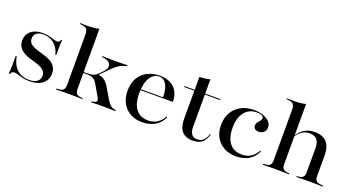

<svg xmlns="http://www.w3.org/2000/svg" viewBox="-45 -1154 3108 1689"><g transform="rotate(20 1509.0 -310.0)"><path d="M246 11.3Q208.1 11.3 180.6 4.4Q153.2 -2.4 133.9 -9.3Q114.5 -16.1 98.4 -16.1Q74.2 -16.1 62.9 10.5H54Q55.6 -8.9 56.9 -30.2Q58.1 -51.6 58.1 -81.9Q58.1 -112.1 58.1 -157.3H66.9Q81.5 -79 125.4 -38.7Q169.4 1.6 238.7 1.6Q287.9 1.6 314.1 -18.1Q340.3 -37.9 340.3 -74.2Q340.3 -108.9 310.1 -130.2Q279.8 -151.6 209.7 -170.2Q134.7 -189.5 100 -221.8Q65.3 -254 65.3 -303.2Q65.3 -360.5 105.2 -394Q145.2 -427.4 212.9 -427.4Q246.8 -427.4 273.8 -421Q300.8 -414.5 321.4 -407.7Q341.9 -400.8 356.5 -400.8Q366.9 -400.8 373.8 -406.5Q380.6 -412.1 385.5 -426.6H394.4Q392.7 -408.9 391.9 -389.9Q391.1 -371 390.7 -346Q390.3 -321 391.1 -285.5H382.3Q366.9 -347.6 325 -382.7Q283.1 -417.7 225 -417.7Q183.1 -417.7 160.1 -399.6Q137.1 -381.5 137.1 -347.6Q137.1 -314.5 165.7 -294.4Q194.4 -274.2 270.2 -254Q344.4 -234.7 378.2 -202.8Q412.1 -171 412.1 -121Q412.1 -58.9 367.7 -23.8Q323.4 11.3 246 11.3Z M619.4 -2.4Q585.5 -2.4 556.9 -1.6Q528.2 -0.8 492.7 0V-8.9L510.5 -10.5Q543.5 -12.1 556.9 -25.4Q570.2 -38.7 570.2 -70.2V-207.3H668.5V-70.2Q668.5 -38.7 681 -25.4Q693.5 -12.1 725.8 -9.7L738.7 -8.9V0Q704.8 -0.8 677.4 -1.6Q650 -2.4 619.4 -2.4ZM570.2 -207.3V-544.4Q570.2 -579.8 556.5 -594.8Q542.7 -609.7 506.5 -612.9L492.7 -613.7V-622.6Q514.5 -621.8 527.4 -621.4Q540.3 -621 556.5 -621Q588.7 -621 616.5 -623.8Q644.4 -626.6 668.5 -632.3V-622.6V-207.3ZM821 0V-8.9Q855.6 -12.1 864.9 -24.2Q874.2 -36.3 860.5 -59.7L803.2 -159.7Q782.3 -195.2 761.7 -207.3Q741.1 -219.4 703.2 -219.4H659.7V-228.2H712.1Q741.9 -228.2 763.7 -237.9Q785.5 -247.6 808.1 -271L829.8 -293.5Q850 -314.5 856 -333.9Q862.1 -353.2 854.8 -369.4Q847.6 -385.5 827.4 -395.6Q807.3 -405.6 775 -407.3V-416.1Q794.4 -415.3 825.4 -414.5Q856.5 -413.7 895.2 -413.7Q916.1 -413.7 935.5 -414.1Q954.8 -414.5 973.4 -414.9Q991.9 -415.3 1010.5 -416.1V-407.3Q982.3 -400.8 960.9 -391.1Q939.5 -381.5 918.5 -365.3Q897.6 -349.2 871.8 -322.6L786.3 -235.5L795.2 -251.6Q822.6 -247.6 841.5 -238.3Q860.5 -229 877 -210.5Q893.5 -191.9 910.5 -160.5L955.6 -84.7Q972.6 -56.5 985.5 -41.1Q998.4 -25.8 1012.9 -19Q1027.4 -12.1 1048.4 -8.9V0Q1025 -0.8 1005.6 -1.2Q986.3 -1.6 969.4 -2Q952.4 -2.4 934.7 -2.4Q912.9 -2.4 887.5 -2Q862.1 -1.6 821 0Z M1300.8 11.3Q1237.1 11.3 1189.1 -15.3Q1141.1 -41.9 1114.1 -91.1Q1087.1 -140.3 1087.1 -205.6Q1087.1 -275.8 1115.7 -325.4Q1144.4 -375 1195.6 -401.2Q1246.8 -427.4 1311.3 -427.4Q1367.7 -427.4 1408.9 -406.9Q1450 -386.3 1472.6 -346.8Q1495.2 -307.3 1495.2 -249.2H1154.8L1153.2 -258.1H1400Q1400.8 -306.5 1389.9 -342.3Q1379 -378.2 1358.1 -398.4Q1337.1 -418.5 1307.3 -418.5Q1262.1 -418.5 1230.6 -377.4Q1199.2 -336.3 1192.7 -256.5V-254.8Q1191.9 -246.8 1191.5 -238.3Q1191.1 -229.8 1191.1 -219.4Q1191.1 -124.2 1230.6 -72.6Q1270.2 -21 1346 -21Q1391.1 -21 1427 -42.7Q1462.9 -64.5 1487.9 -110.5L1495.2 -104.8Q1470.2 -48.4 1419.8 -18.5Q1369.4 11.3 1300.8 11.3Z M1775 11.3Q1707.3 11.3 1673.4 -27Q1639.5 -65.3 1639.5 -143.5V-207.3H1737.9V-107.3Q1737.9 -58.1 1755.6 -35.5Q1773.4 -12.9 1807.3 -12.9Q1841.9 -12.9 1864.1 -33.1Q1886.3 -53.2 1900 -96L1907.3 -93.5Q1891.1 -38.7 1860.1 -13.7Q1829 11.3 1775 11.3ZM1639.5 -207.3V-535.5Q1671 -536.3 1694.8 -539.9Q1718.5 -543.5 1737.9 -549.2V-207.3ZM1543.5 -406.5V-415.3H1879.8V-406.5Z M2179.8 11.3Q2115.3 11.3 2066.5 -15.3Q2017.7 -41.9 1990.3 -90.3Q1962.9 -138.7 1962.9 -204Q1962.9 -271.8 1991.9 -322.2Q2021 -372.6 2073 -400Q2125 -427.4 2193.5 -427.4Q2240.3 -427.4 2277.8 -414.1Q2315.3 -400.8 2337.5 -377.8Q2359.7 -354.8 2359.7 -325Q2359.7 -296.8 2340.7 -278.6Q2321.8 -260.5 2292.7 -260.5Q2271 -260.5 2257.7 -271.8Q2244.4 -283.1 2244.4 -301.6Q2244.4 -318.5 2254.8 -331.9Q2265.3 -345.2 2275.8 -358.1Q2286.3 -371 2286.3 -384.7Q2286.3 -399.2 2269 -407.3Q2251.6 -415.3 2222.6 -415.3Q2150 -415.3 2108.5 -362.1Q2066.9 -308.9 2066.9 -216.1Q2066.9 -121.8 2107.7 -71.4Q2148.4 -21 2223.4 -21Q2268.5 -21 2304.8 -42.7Q2341.1 -64.5 2365.3 -110.5L2372.6 -104.8Q2347.6 -48.4 2297.6 -18.5Q2247.6 11.3 2179.8 11.3Z M2554 -2.4Q2520.2 -2.4 2491.5 -1.6Q2462.9 -0.8 2427.4 0V-8.9L2445.2 -10.5Q2478.2 -12.1 2491.5 -25.4Q2504.8 -38.7 2504.8 -70.2V-207.3H2603.2V-70.2Q2603.2 -38.7 2615.7 -25.4Q2628.2 -12.1 2660.5 -9.7L2673.4 -8.9V0Q2639.5 -0.8 2612.1 -1.6Q2584.7 -2.4 2554 -2.4ZM2813.7 -207.3V-294.4Q2813.7 -349.2 2791.5 -375.4Q2769.4 -401.6 2722.6 -401.6Q2676.6 -401.6 2642.3 -374.2Q2608.1 -346.8 2579.8 -287.1L2579 -292.7Q2609.7 -362.1 2653.6 -394.8Q2697.6 -427.4 2760.5 -427.4Q2835.5 -427.4 2873.4 -386.3Q2911.3 -345.2 2911.3 -264.5V-207.3ZM2862.1 -2.4Q2831.5 -2.4 2804 -1.6Q2776.6 -0.8 2742.7 0V-8.9L2755.6 -9.7Q2787.9 -12.1 2800.8 -25.4Q2813.7 -38.7 2813.7 -70.2V-207.3H2911.3V-70.2Q2911.3 -38.7 2924.6 -25.4Q2937.9 -12.1 2971 -10.5L2988.7 -8.9V0Q2953.2 -0.8 2924.6 -1.6Q2896 -2.4 2862.1 -2.4ZM2504.8 -207.3V-544.4Q2504.8 -579.8 2491.1 -594.8Q2477.4 -609.7 2441.1 -612.9L2427.4 -613.7V-622.6Q2449.2 -621.8 2462.1 -621.4Q2475 -621 2491.1 -621Q2523.4 -621 2551.2 -623.8Q2579 -626.6 2603.2 -632.3V-622.6V-207.3Z"/></g></svg>

Font: Playfair 144pt SemiExpanded SemiBold
Style: Regular
Weight: 600
Width: 6
Designer: Claus Eggers Sørensen
Foundry: Claus Eggers Sørensen
Version: Version 2.203